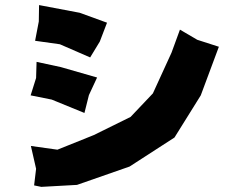

<svg xmlns="http://www.w3.org/2000/svg" viewBox="-20 -729 955 756"><path d="M101.6 -154.3 122.1 -64.5 114.3 1 142.6 6.8 283.2 -1 490.2 -73.2 667 -187.5 770.5 -353.5 841.8 -544.9 756.8 -572.3 688.5 -612.3 655.3 -521.5 582 -361.3 494.1 -268.6 349.6 -197.3 206.1 -139.6ZM124 -485.4 122.1 -421.9 100.6 -353.5 183.6 -336.9 312.5 -284.2 330.1 -354.5 362.3 -423.8 219.7 -464.8ZM133.8 -709 132.8 -644.5 118.2 -568.4 215.8 -554.7 335 -502.9 373 -565.4 401.4 -639.6 293.9 -678.7Z"/></svg>

Font: MaokenAssortedSans-Lite
Style: Lite
Weight: 400
Version: Version 1.400